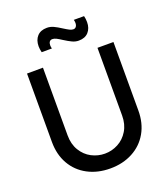

<svg xmlns="http://www.w3.org/2000/svg" viewBox="-168 -1065 1051 1198"><g transform="rotate(-20 357.0 -466.0)"><path d="M352 -840Q330.5 -854 317 -860.8Q303.5 -867.5 291.5 -867.5Q279 -867.5 272.5 -858.8Q266 -850 266 -835.5Q266 -824 269.5 -813.5H201.5Q196 -836.5 196 -854.5Q196 -895.5 218.8 -920.5Q241.5 -945.5 283.5 -945.5Q306 -945.5 327.5 -935.5Q349 -925.5 376.5 -907.5Q398.5 -893.5 411.8 -886.8Q425 -880 436.5 -880Q448.5 -880 455.2 -889Q462 -898 462 -913Q462 -923.5 459 -934.5H527Q532 -914.5 532 -893.5Q532 -852.5 509.2 -827.2Q486.5 -802 444.5 -802Q422.5 -802 401.8 -811.8Q381 -821.5 352 -840ZM70 -265V-719.5L176 -720V-270.5Q176 -212 201.8 -169.5Q227.5 -127 269 -105.2Q310.5 -83.5 357 -83.5Q403.5 -83.5 445 -105.5Q486.5 -127.5 512.2 -170Q538 -212.5 538 -270.5V-720H644V-265Q644 -181.5 607.8 -118Q571.5 -54.5 506.2 -19.8Q441 15 357 15Q273 15 207.8 -19.8Q142.5 -54.5 106.2 -118Q70 -181.5 70 -265Z"/></g></svg>

Font: Manrope KiralyPet SmBd KiralyPet
Style: Regular
Weight: 600
Designer: Mikhail Sharanda
Foundry: Mikhail Sharanda
Version: Version 4.502